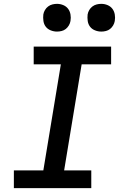

<svg xmlns="http://www.w3.org/2000/svg" viewBox="-20 -977 640 997"><path d="M454 0H52V-92H205L296 -643H155V-735H557V-643H404L313 -92H454ZM506 -813Q489 -813 473 -819.5Q457 -826 447.5 -838.5Q438 -851 435.5 -868Q433 -885 435 -902Q437 -914 443.5 -925Q450 -936 460 -943.5Q470 -951 482 -954Q494 -957 506 -957Q523 -957 538.5 -950.5Q554 -944 563.5 -931.5Q573 -919 576 -902Q579 -885 576 -868Q574 -856 567.5 -845Q561 -834 551.5 -826.5Q542 -819 530 -816Q518 -813 506 -813ZM276 -813Q259 -813 243 -819.5Q227 -826 217.5 -838.5Q208 -851 205.5 -868Q203 -885 205 -902Q207 -914 213.5 -925Q220 -936 230 -943.5Q240 -951 252 -954Q264 -957 276 -957Q293 -957 308.5 -950.5Q324 -944 333.5 -931.5Q343 -919 346 -902Q349 -885 346 -868Q344 -856 337.5 -845Q331 -834 321.5 -826.5Q312 -819 300 -816Q288 -813 276 -813Z"/></svg>

Font: Iosevka Semibold Extended
Style: Italic
Weight: 600
Width: 7
Italic angle: -9°
Monospace: yes
Designer: Belleve Invis
Foundry: Belleve Invis
Version: Version 32.5.0; ttfautohint (v1.8.4)